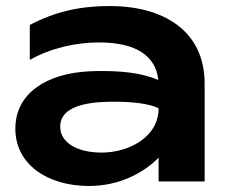

<svg xmlns="http://www.w3.org/2000/svg" viewBox="-20 -603 748 638"><path d="M507 0H660V-325C660 -501 523 -583 344 -583C246 -583 162 -564 79 -520V-404C150 -444 234 -462 309 -462C434 -462 498 -416 506 -337C450 -362 379 -367 319 -367C305 -367 291 -367 276 -366C136 -359 31 -294 31 -175C31 -58 136 15 276 15C378 15 459 -30 507 -79ZM507 -243C507 -146 406 -96 318 -96C233 -96 180 -131 180 -182C180 -262 304 -265 361 -265C418 -265 477 -259 507 -243Z"/></svg>

Font: Bounded Med
Style: Regular
Weight: 500
Designer: Vlad Churkin
Version: Version 3.0